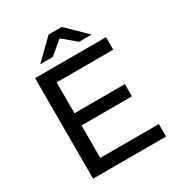

<svg xmlns="http://www.w3.org/2000/svg" viewBox="-204 -1022 1078 1158"><g transform="rotate(-30 335.0 -443.5)"><path d="M353 -834 445 -757H532L399 -887H307L174 -757H261ZM205 -87V-313H556V-398H205V-613H599V-700H105V0H613V-87Z"/></g></svg>

Font: AWKNG-Font Medium
Style: Regular
Weight: 500
Designer: Awakening Church
Foundry: Awakening Church
Version: Version 1.700;PS 001.700;hotconv 1.0.88;makeotf.lib2.5.64775